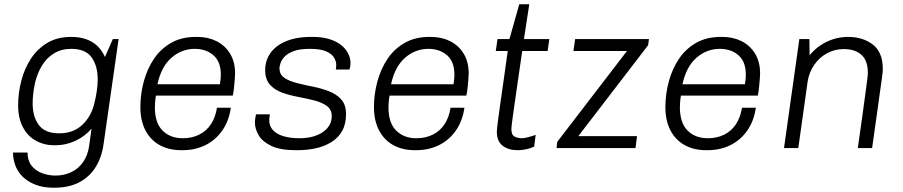

<svg xmlns="http://www.w3.org/2000/svg" viewBox="-20 -694 4233 900"><path d="M232 186Q182 186 145.5 171.5Q109 157 85.5 133.5Q62 110 51.5 80.5Q41 51 41 21H109Q109 58 127.5 82Q146 106 176.5 117.5Q207 129 240 129Q280 129 314 113Q348 97 370 65Q392 33 398 -11L409 -91Q380 -56 334.5 -34.5Q289 -13 236 -13Q187 -13 148 -34.5Q109 -56 87 -98.5Q65 -141 65 -200Q65 -257 79.5 -314Q94 -371 124 -417.5Q154 -464 201 -492.5Q248 -521 313 -521Q371 -521 410.5 -498Q450 -475 472 -427L509 -511H536L466 -22Q458 40 430 86.5Q402 133 353.5 159.5Q305 186 232 186ZM257 -69Q324 -69 365.5 -108.5Q407 -148 421 -205Q429 -235 433.5 -265.5Q438 -296 438 -322Q438 -385 409.5 -425Q381 -465 314 -465Q268 -465 233.5 -444Q199 -423 177 -387Q155 -351 144 -305Q138 -276 135.5 -253Q133 -230 133 -209Q133 -147 162 -108Q191 -69 257 -69Z M829 10Q772 10 729 -13.5Q686 -37 662 -82.5Q638 -128 638 -192Q638 -253 654 -312Q670 -371 701.5 -418Q733 -465 782 -493Q831 -521 898 -521H905Q955 -521 995 -501Q1035 -481 1058.5 -442.5Q1082 -404 1082 -349Q1082 -341 1080.5 -323Q1079 -305 1077 -284Q1075 -263 1071 -246H711Q708 -229 707 -215.5Q706 -202 706 -191Q706 -118 742 -82Q778 -46 837 -46Q880 -46 914 -63Q948 -80 969 -112Q990 -144 997 -189H1062Q1053 -126 1021.5 -81.5Q990 -37 942.5 -13.5Q895 10 835 10ZM718 -299H1011Q1014 -319 1014.5 -328.5Q1015 -338 1015 -345Q1015 -405 980.5 -435Q946 -465 893 -465Q832 -465 784 -423.5Q736 -382 718 -299Z M1366 10Q1294 10 1252 -10Q1210 -30 1192.5 -60Q1175 -90 1175 -119Q1175 -130 1176.5 -139.5Q1178 -149 1180 -158H1245Q1244 -151 1243 -144.5Q1242 -138 1242 -131Q1242 -103 1259.5 -84Q1277 -65 1309 -55.5Q1341 -46 1384 -46Q1418 -46 1445.5 -53.5Q1473 -61 1493 -74.5Q1513 -88 1524 -107Q1535 -126 1535 -149Q1535 -181 1512 -197.5Q1489 -214 1454 -223Q1419 -232 1379 -239.5Q1339 -247 1303.5 -259.5Q1268 -272 1245.5 -297Q1223 -322 1223 -366Q1223 -399 1237 -427.5Q1251 -456 1278.5 -477Q1306 -498 1346 -509.5Q1386 -521 1438 -521H1446Q1491 -521 1524.5 -510.5Q1558 -500 1579.5 -482.5Q1601 -465 1612 -443Q1623 -421 1623 -399Q1623 -390 1621.5 -381.5Q1620 -373 1618 -368H1554Q1555 -372 1555.5 -377.5Q1556 -383 1556 -391Q1556 -406 1546.5 -423Q1537 -440 1510.5 -452.5Q1484 -465 1432 -465Q1384 -465 1355.5 -454Q1327 -443 1313 -427.5Q1299 -412 1294.5 -397Q1290 -382 1290 -375Q1290 -345 1312.5 -329.5Q1335 -314 1370.5 -305Q1406 -296 1446 -288Q1486 -280 1521.5 -266.5Q1557 -253 1579.5 -228Q1602 -203 1602 -159Q1602 -112 1583.5 -79.5Q1565 -47 1532 -27Q1499 -7 1458.5 1.5Q1418 10 1375 10Z M1924 10Q1867 10 1824 -13.5Q1781 -37 1757 -82.5Q1733 -128 1733 -192Q1733 -253 1749 -312Q1765 -371 1796.5 -418Q1828 -465 1877 -493Q1926 -521 1993 -521H2000Q2050 -521 2090 -501Q2130 -481 2153.5 -442.5Q2177 -404 2177 -349Q2177 -341 2175.5 -323Q2174 -305 2172 -284Q2170 -263 2166 -246H1806Q1803 -229 1802 -215.5Q1801 -202 1801 -191Q1801 -118 1837 -82Q1873 -46 1932 -46Q1975 -46 2009 -63Q2043 -80 2064 -112Q2085 -144 2092 -189H2157Q2148 -126 2116.5 -81.5Q2085 -37 2037.5 -13.5Q1990 10 1930 10ZM1813 -299H2106Q2109 -319 2109.5 -328.5Q2110 -338 2110 -345Q2110 -405 2075.5 -435Q2041 -465 1988 -465Q1927 -465 1879 -423.5Q1831 -382 1813 -299Z M2406 10Q2363 10 2336 -11Q2309 -32 2309 -76Q2309 -85 2313 -118.5Q2317 -152 2324.5 -203.5Q2332 -255 2341 -319Q2350 -383 2360 -455H2304L2312 -511H2368L2414 -674H2461L2436 -511H2555L2547 -455H2428Q2414 -359 2402.5 -279.5Q2391 -200 2384 -149.5Q2377 -99 2377 -90Q2377 -61 2392.5 -53.5Q2408 -46 2427 -46Q2438 -46 2458 -51.5Q2478 -57 2491 -62L2484 -7Q2474 -2 2460.5 2Q2447 6 2433 8Q2419 10 2406 10Z M2589 0 2592 -29 2919 -455H2668L2676 -511H3022L3018 -482L2691 -56H2966L2959 0Z M3290 10Q3233 10 3190 -13.5Q3147 -37 3123 -82.5Q3099 -128 3099 -192Q3099 -253 3115 -312Q3131 -371 3162.5 -418Q3194 -465 3243 -493Q3292 -521 3359 -521H3366Q3416 -521 3456 -501Q3496 -481 3519.5 -442.5Q3543 -404 3543 -349Q3543 -341 3541.5 -323Q3540 -305 3538 -284Q3536 -263 3532 -246H3172Q3169 -229 3168 -215.5Q3167 -202 3167 -191Q3167 -118 3203 -82Q3239 -46 3298 -46Q3341 -46 3375 -63Q3409 -80 3430 -112Q3451 -144 3458 -189H3523Q3514 -126 3482.5 -81.5Q3451 -37 3403.5 -13.5Q3356 10 3296 10ZM3179 -299H3472Q3475 -319 3475.5 -328.5Q3476 -338 3476 -345Q3476 -405 3441.5 -435Q3407 -465 3354 -465Q3293 -465 3245 -423.5Q3197 -382 3179 -299Z M3655 0 3727 -511H3774L3775 -435Q3797 -462 3826 -481.5Q3855 -501 3888 -511Q3921 -521 3955 -521Q4025 -521 4071.5 -485Q4118 -449 4118 -372Q4118 -365 4117.5 -356Q4117 -347 4114 -328Q4111 -309 4106 -270.5Q4101 -232 4091.5 -166.5Q4082 -101 4068 0H4001Q4015 -96 4023.5 -159Q4032 -222 4037 -259Q4042 -296 4044.5 -315Q4047 -334 4047.5 -341.5Q4048 -349 4048 -353Q4048 -410 4018 -437Q3988 -464 3935 -464Q3893 -464 3857 -444.5Q3821 -425 3797 -390.5Q3773 -356 3766 -313L3722 0Z"/></svg>

Font: Chivo Medium ExtraLight
Style: Italic
Weight: 250
Italic angle: -8.05°
Version: Version 2.002